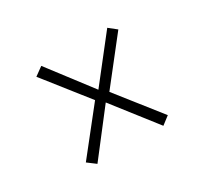

<svg xmlns="http://www.w3.org/2000/svg" viewBox="-77 -568 556 522"><g transform="rotate(-30 201.0 -307.5)"><path d="M305.2 -460.9 329.1 -441.9 223.1 -307.1 329.1 -172.9 304.2 -153.8 200.2 -287.1 97.2 -153.8 71.8 -172.9 178.2 -307.1 71.8 -441.9 98.1 -460.9 200.2 -327.1Z"/></g></svg>

Font: Fira Sans Compressed UltraLight
Style: Regular
Weight: 200
Width: 1
Designer: Carrois Corporate & Edenspiekermann AG
Foundry: Carrois Corporate GbR & Edenspiekermann AG
Version: Version 4.203;PS 004.203;hotconv 1.0.88;makeotf.lib2.5.64775